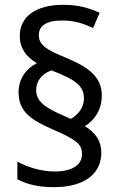

<svg xmlns="http://www.w3.org/2000/svg" viewBox="-20 -783 501 796"><path d="M57 -400C57 -322 106 -286 202 -245C298 -203 320 -185 320 -144C320 -105 288 -72 206 -72C151 -72 91 -91 52 -113V-40C91 -19 139 -7 204 -7C326 -7 400 -60 400 -150C400 -198 377 -232 332 -260C370 -283 402 -326 402 -387C402 -464 348 -504 255 -543C171 -577 141 -597 141 -637C141 -675 170 -698 238 -698C289 -698 324 -686 366 -667L393 -730C346 -751 305 -763 241 -763C130 -763 62 -715 62 -634C62 -584 87 -548 133 -521C91 -500 57 -460 57 -400ZM130 -410C130 -450 158 -480 194 -491C301 -450 328 -423 328 -375C328 -335 303 -308 274 -290L247 -302C164 -337 130 -364 130 -410Z"/></svg>

Font: Noto Sans Thai Looped SemiCondensed
Style: Regular
Weight: 400
Width: 4
Designer: Sasikarn Vongin, Ben Mitchell
Foundry: The Fontpad Ltd
Version: Version 1.001